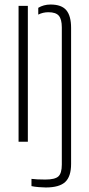

<svg xmlns="http://www.w3.org/2000/svg" viewBox="-20 -626 393 848"><path d="M62 0V-600H103V0ZM119 196V164Q129.5 165.5 145.5 166.2Q161.5 167 180 167Q223 167 238 153Q253 139 253 101V-505Q253 -541 239.8 -556.5Q226.5 -572 194 -572Q169.5 -572 149 -561.5V-591.5Q160.5 -598.5 174 -602.2Q187.5 -606 203 -606Q252 -606 273 -580.8Q294 -555.5 294 -503V98Q294 153.5 268 177.8Q242 202 182 202Q171 202 151.8 200.5Q132.5 199 119 196Z"/></svg>

Font: Big Shoulders Stencil Text Thin Thin
Style: Regular
Weight: 250
Version: Version 2.001